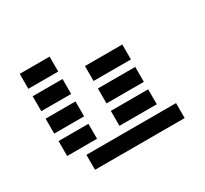

<svg xmlns="http://www.w3.org/2000/svg" viewBox="-139 -885 1158 1087"><g transform="rotate(-30 439.5 -342.0)"><path d="M97.7 -585.9V-683.6H293V-585.9ZM439.5 -439.5V-537.1H683.6V-439.5ZM97.7 -439.5V-537.1H293V-439.5ZM439.5 -293V-390.6H683.6V-293ZM97.7 -293V-390.6H293V-293ZM439.5 -146.5V-244.1H683.6V-146.5ZM97.7 -146.5V-244.1H293V-146.5ZM781.2 -97.7V0H195.3V-97.7Z"/></g></svg>

Font: Trigram
Style: Regular
Weight: 400
Designer: GGBotNet
Foundry: GGBotNet
Version: 1.05